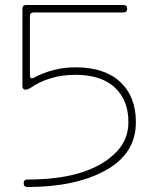

<svg xmlns="http://www.w3.org/2000/svg" viewBox="-20 -720 612 770"><path d="M70 -375V-685Q70 -700 85 -700H475Q490 -700 490 -685Q490 -670 475 -670H115Q100 -670 100 -655V-420Q100 -400 115 -408Q194 -450 283 -450Q399 -450 462 -391.5Q525 -333 525 -230Q525 -104 404 -37Q283 30 90 30Q75 30 75 15Q75 0 90 0Q328 0 436 -100Q495 -153 495 -230Q495 -319 440 -369.5Q385 -420 283 -420Q178 -420 100 -366Q86 -360 84 -360Q70 -360 70 -375Z"/></svg>

Font: ClassicType
Style: Regular
Weight: 400
Version: Version 1.004